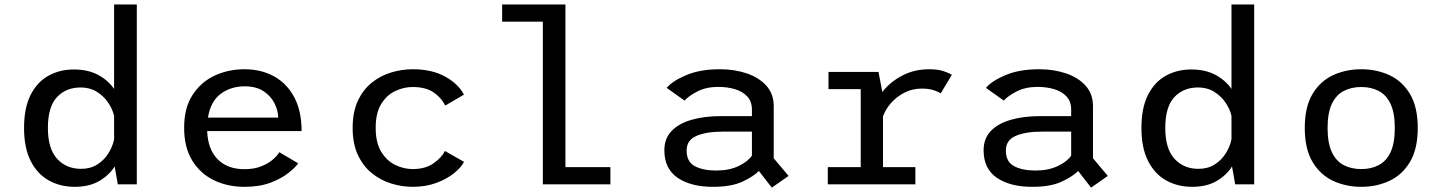

<svg xmlns="http://www.w3.org/2000/svg" viewBox="-20 -820 6430 854"><path d="M312.5 11Q248 11 197 -17.5Q146 -46 116.5 -104Q87 -162 87 -251Q87 -340 116 -397.5Q145 -455 195.2 -483Q245.5 -511 308.5 -511Q371 -511 415.8 -487.2Q460.5 -463.5 487.5 -424.5V-800H588.5V0H504L490 -79.5Q464.5 -39.5 420.2 -14.2Q376 11 312.5 11ZM193 -251Q193 -158.5 234 -113.8Q275 -69 340.5 -69Q382 -69 412.5 -88.2Q443 -107.5 462 -137.8Q481 -168 487.5 -200V-305Q480.5 -335 460.8 -364Q441 -393 410.2 -412Q379.5 -431 339 -431Q273.5 -431 233.2 -387.8Q193 -344.5 193 -251Z M1306.5 -93.5Q1293 -74.5 1262 -50Q1231 -25.5 1182.5 -7.2Q1134 11 1067 11Q992.5 11 931.8 -18.2Q871 -47.5 835 -106Q799 -164.5 799 -252Q799 -340 836.5 -397.8Q874 -455.5 935 -483.8Q996 -512 1067 -512Q1142.5 -512 1200 -479.8Q1257.5 -447.5 1289.5 -386.2Q1321.5 -325 1321.5 -237H901.5Q904.5 -156 948 -111.8Q991.5 -67.5 1067 -67.5Q1110 -67.5 1141.5 -80Q1173 -92.5 1193.2 -110Q1213.5 -127.5 1222.5 -143ZM1068.5 -436Q1006.5 -436 961.5 -402.5Q916.5 -369 905 -297H1217.5Q1217 -328 1201.2 -360Q1185.5 -392 1152.8 -414Q1120 -436 1068.5 -436Z M2044 -100Q2031 -75 1999 -49.2Q1967 -23.5 1920 -6.2Q1873 11 1815.5 11Q1768 11 1720.8 -3.5Q1673.5 -18 1634.5 -49.2Q1595.5 -80.5 1572 -130.5Q1548.5 -180.5 1548.5 -251Q1548.5 -322.5 1572 -372.2Q1595.5 -422 1634.5 -453Q1673.5 -484 1720.8 -498Q1768 -512 1815.5 -512Q1902 -512 1961 -478.8Q2020 -445.5 2043.5 -399L1960.5 -350.5Q1941.5 -387.5 1906.8 -410.2Q1872 -433 1815.5 -433Q1776 -433 1738.2 -415.2Q1700.5 -397.5 1675.8 -357.8Q1651 -318 1651 -251Q1651 -185 1675.8 -144.8Q1700.5 -104.5 1738.2 -86.2Q1776 -68 1815.5 -68Q1872 -68 1908.2 -93.5Q1944.5 -119 1959 -148.5Z M2495 -76.5H2695V0H2394.5V-723.5H2213.5V-800H2495Z M3413 14.5 3355.5 -59.5Q3331.5 -35 3282.2 -12Q3233 11 3151 11Q3053 11 2994 -29.2Q2935 -69.5 2935 -151.5Q2935 -204 2967.2 -237.5Q2999.5 -271 3056.2 -287.2Q3113 -303.5 3186.5 -303.5H3324.5V-332.5Q3324.5 -369 3303.5 -391.2Q3282.5 -413.5 3248.5 -423.5Q3214.5 -433.5 3175.5 -433.5Q3121 -433.5 3081.8 -413.2Q3042.5 -393 3025 -372.5L2945.5 -429Q2969.5 -459 3031.5 -485.5Q3093.5 -512 3182.5 -512Q3246.5 -512 3301 -493.8Q3355.5 -475.5 3388.5 -439Q3421.5 -402.5 3421.5 -347.5V-116L3487.5 -37.5ZM3165.5 -61.5Q3223.5 -61.5 3265.2 -81.5Q3307 -101.5 3324.5 -128V-234.5H3194Q3122.5 -234.5 3078.2 -215.8Q3034 -197 3034 -150.5Q3034 -100.5 3070.5 -81Q3107 -61.5 3165.5 -61.5Z M3907.5 -76.5H4051.5V0H3662V-76.5H3808.5V-423.5H3665V-500H3887.5L3904.5 -411Q3938.5 -455 3992.5 -483.5Q4046.5 -512 4113 -512Q4152.5 -512 4178.2 -503Q4204 -494 4214 -487.5L4164 -404.5Q4154 -412 4132.5 -419Q4111 -426 4080 -426Q4039.5 -426 4004.8 -408.8Q3970 -391.5 3944.8 -363.5Q3919.5 -335.5 3907.5 -302.5Z M4833 14.5 4775.5 -59.5Q4751.5 -35 4702.2 -12Q4653 11 4571 11Q4473 11 4414 -29.2Q4355 -69.5 4355 -151.5Q4355 -204 4387.2 -237.5Q4419.5 -271 4476.2 -287.2Q4533 -303.5 4606.5 -303.5H4744.5V-332.5Q4744.5 -369 4723.5 -391.2Q4702.5 -413.5 4668.5 -423.5Q4634.5 -433.5 4595.5 -433.5Q4541 -433.5 4501.8 -413.2Q4462.5 -393 4445 -372.5L4365.5 -429Q4389.5 -459 4451.5 -485.5Q4513.5 -512 4602.5 -512Q4666.5 -512 4721 -493.8Q4775.5 -475.5 4808.5 -439Q4841.5 -402.5 4841.5 -347.5V-116L4907.5 -37.5ZM4585.5 -61.5Q4643.5 -61.5 4685.2 -81.5Q4727 -101.5 4744.5 -128V-234.5H4614Q4542.5 -234.5 4498.2 -215.8Q4454 -197 4454 -150.5Q4454 -100.5 4490.5 -81Q4527 -61.5 4585.5 -61.5Z M5282.5 11Q5218 11 5167 -17.5Q5116 -46 5086.5 -104Q5057 -162 5057 -251Q5057 -340 5086 -397.5Q5115 -455 5165.2 -483Q5215.5 -511 5278.5 -511Q5341 -511 5385.8 -487.2Q5430.5 -463.5 5457.5 -424.5V-800H5558.5V0H5474L5460 -79.5Q5434.5 -39.5 5390.2 -14.2Q5346 11 5282.5 11ZM5163 -251Q5163 -158.5 5204 -113.8Q5245 -69 5310.5 -69Q5352 -69 5382.5 -88.2Q5413 -107.5 5432 -137.8Q5451 -168 5457.5 -200V-305Q5450.5 -335 5430.8 -364Q5411 -393 5380.2 -412Q5349.5 -431 5309 -431Q5243.5 -431 5203.2 -387.8Q5163 -344.5 5163 -251Z M6035 11Q5967 11 5909.8 -15.5Q5852.5 -42 5818 -99.8Q5783.5 -157.5 5783.5 -251Q5783.5 -344.5 5818 -402Q5852.5 -459.5 5909.8 -485.8Q5967 -512 6035 -512Q6102.5 -512 6159.8 -485.8Q6217 -459.5 6251.5 -402Q6286 -344.5 6286 -251Q6286 -157.5 6251.5 -99.8Q6217 -42 6159.8 -15.5Q6102.5 11 6035 11ZM6035 -68Q6078.5 -68 6112.2 -85.5Q6146 -103 6165 -143Q6184 -183 6184 -251Q6184 -318.5 6164.8 -358.5Q6145.5 -398.5 6111.8 -415.8Q6078 -433 6035 -433Q5991.5 -433 5957.5 -415.8Q5923.5 -398.5 5904.2 -358.5Q5885 -318.5 5885 -251Q5885 -183 5904.2 -142.8Q5923.5 -102.5 5957.5 -85.2Q5991.5 -68 6035 -68Z"/></svg>

Font: League Mono
Style: Regular
Weight: 400
Width: 6
Designer: Tyler Finck
Foundry: The League of Moveable Type / Tyler Finck
Version: Version 2.300;RELEASE